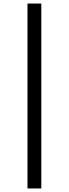

<svg xmlns="http://www.w3.org/2000/svg" viewBox="-20 -827 388 1083"><path d="M135 -807H213V236H135Z"/></svg>

Font: Martel Sans Light
Style: Regular
Weight: 300
Designer: Dan Reynolds and Mathieu Réguer
Foundry: Dan Reynolds and Mathieu Réguer
Version: Version 1.002; ttfautohint (v1.1) -l 5 -r 5 -G 72 -x 0 -D la